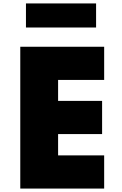

<svg xmlns="http://www.w3.org/2000/svg" viewBox="-20 -1097 710 1117"><path d="M98 0H586V-193H318V-317H574V-510H318V-632H586V-825H98ZM131 -937H539V-1077H131Z"/></svg>

Font: Spartan Black
Style: Regular
Weight: 900
Designer: Matt Bailey, Mirko Velimirovic
Foundry: Matt Bailey
Version: Version 1.003; ttfautohint (v1.8.3)